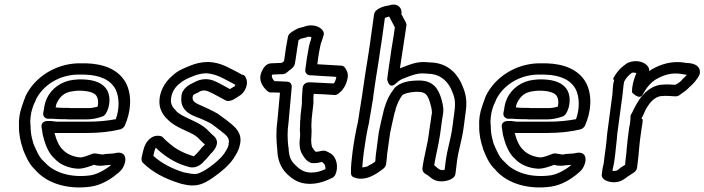

<svg xmlns="http://www.w3.org/2000/svg" viewBox="-20 -794 3115 849"><path d="M64 -236C63 -202 71 -165 81 -137V-135C93 -106 106 -71 134 -45C137 -43 138 -39 146 -32C194 16 279 46 383 31C429 24 471 -2 501 -28C507 -33 518 -41 526 -57C545 -97 531 -127 490 -117C477 -114 468 -115 445 -113C444 -113 443 -112 442 -112C431 -110 431 -111 417 -113L405 -115C401 -116 394 -116 389 -114C371 -107 349 -98 334 -98C303 -100 273 -115 259 -131C242 -145 229 -175 221 -206H364C417 -206 467 -211 512 -222C519 -224 528 -230 532 -239C558 -297 566 -370 537 -427C505 -486 439 -512 361 -514H324C228 -511 135 -456 93 -369C93 -368 92 -367 92 -366C89 -359 86 -350 82 -339L77 -324C67 -296 62 -265 64 -236ZM114 -245C113 -264 116 -294 123 -314L128 -329C131 -337 136 -344 139 -354C171 -418 241 -461 318 -464H355C424 -462 469 -440 491 -399C509 -362 508 -310 492 -267C455 -260 415 -256 371 -256H230C223 -256 219 -258 205 -259H193C193 -259 156 -262 165 -225C166 -220 167 -210 169 -198C178 -161 192 -118 222 -92C245 -66 284 -50 325 -48H326C351 -48 378 -59 395 -65L402 -64C403 -64 403 -63 403 -63C416 -61 429 -60 445 -63C457 -64 464 -64 472 -65C450 -46 412 -24 382 -19C292 -6 222 -32 184 -70C181 -73 179 -76 171 -83C153 -99 141 -128 128 -158C125 -167 125 -170 123 -177C117 -196 115 -220 115 -243C115 -244 114 -244 114 -245ZM171 -294C169 -279 181 -269 192 -269H211C225 -268 236 -267 251 -267H269C280 -266 286 -266 294 -266H362C388 -266 411 -271 433 -279C439 -281 443 -285 447 -290C468 -323 472 -376 446 -406C421 -436 378 -443 335 -443H327C321 -442 313 -442 305 -441C252 -435 208 -404 186 -357V-355C180 -346 175 -320 174 -309C172 -302 172 -298 171 -294ZM226 -319C227 -324 228 -330 229 -333C229 -334 231 -336 231 -338C246 -369 266 -387 305 -391H306C309 -392 314 -392 325 -393H328C367 -393 394 -386 405 -372C413 -363 417 -339 411 -322C400 -319 385 -316 369 -316H301C293 -316 287 -316 281 -317H258C246 -317 239 -318 226 -319Z M606 -96C605 -90 606 -80 611 -75C654 -32 711 -3 773 16C773 16 774 17 775 17C792 21 818 29 848 25C879 21 907 2 925 -11C955 -32 989 -59 1012 -92C1023 -110 1035 -126 1040 -151L1041 -155C1053 -204 1020 -233 995 -252C979 -266 961 -277 947 -288C946 -288 946 -290 945 -290C930 -299 917 -305 903 -312C857 -335 828 -338 832 -366C832 -367 833 -368 833 -369C833 -374 834 -375 856 -385C857 -385 858 -386 859 -387C866 -391 873 -394 882 -394C895 -394 903 -389 920 -381C938 -371 957 -362 978 -350C997 -340 1024 -361 1035 -368C1064 -383 1083 -425 1065 -454C1063 -459 1059 -462 1053 -463C1047 -464 1039 -471 1024 -478C991 -494 958 -517 903 -520H901C871 -520 844 -513 822 -504C796 -493 768 -484 742 -459C707 -430 686 -387 685 -349C683 -314 700 -285 721 -266C756 -229 815 -214 844 -194L845 -193C853 -188 861 -179 871 -169C877 -163 880 -160 886 -155C884 -152 877 -146 874 -143C864 -131 858 -123 848 -113L837 -103C827 -105 813 -112 800 -116C779 -125 755 -137 731 -158C720 -168 708 -177 702 -185C699 -188 696 -191 691 -192C650 -202 626 -166 618 -144C612 -126 609 -108 606 -96ZM658 -105C661 -120 665 -135 669 -141C698 -111 741 -83 776 -69C777 -69 778 -68 778 -68C789 -64 803 -59 818 -55C852 -47 877 -75 880 -78V-79C893 -91 902 -102 911 -113C919 -121 957 -157 930 -188C929 -189 929 -190 928 -190C920 -197 916 -201 910 -207C902 -215 890 -228 876 -237C836 -264 783 -278 759 -303L758 -305C744 -318 734 -334 736 -353C737 -377 748 -403 772 -423C773 -423 774 -424 774 -424C790 -439 808 -447 836 -458C854 -465 873 -470 894 -470C944 -466 979 -440 1021 -419C1019 -415 1017 -412 1017 -412C1016 -412 1016 -411 1015 -411C1007 -407 1000 -402 997 -400C977 -411 963 -418 949 -426C948 -426 947 -427 947 -427C934 -433 916 -444 889 -444C869 -444 851 -437 839 -430C822 -422 783 -405 782 -365C774 -292 848 -279 875 -266C889 -259 903 -254 914 -247C931 -234 946 -224 959 -213C960 -213 961 -211 961 -211C986 -193 996 -180 991 -159V-154C987 -138 982 -132 972 -116C955 -92 929 -70 901 -51C886 -40 862 -27 848 -25C834 -23 812 -28 792 -32C738 -49 693 -73 658 -105Z M1137 -477C1117 -433 1152 -400 1164 -390C1168 -387 1172 -385 1178 -385H1194C1201 -385 1208 -385 1218 -384C1214 -341 1210 -299 1206 -254C1200 -211 1202 -171 1206 -133C1207 -92 1219 -56 1245 -29C1267 -7 1297 19 1349 19C1392 19 1425 4 1448 -7C1453 -9 1460 -15 1463 -22C1478 -55 1469 -100 1441 -116L1432 -121L1426 -124C1409 -133 1397 -123 1376 -123C1372 -126 1368 -132 1361 -142C1358 -146 1354 -169 1357 -193V-195C1357 -206 1359 -215 1357 -229V-247C1358 -252 1358 -261 1358 -267L1360 -285C1362 -300 1364 -323 1366 -338V-343C1365 -353 1366 -365 1367 -379C1397 -378 1430 -376 1457 -374C1464 -373 1472 -376 1478 -381L1491 -393C1492 -394 1494 -396 1495 -398C1506 -412 1514 -430 1517 -448C1522 -472 1510 -488 1505 -495C1502 -500 1494 -504 1487 -504C1480 -504 1474 -504 1468 -505H1467C1441 -507 1412 -508 1383 -510L1384 -515C1386 -530 1387 -544 1390 -558C1394 -578 1397 -598 1401 -608C1401 -608 1402 -609 1402 -610L1411 -638C1413 -643 1412 -650 1409 -656C1396 -679 1357 -690 1322 -675L1302 -670C1301 -670 1298 -669 1297 -668C1284 -662 1272 -655 1262 -646C1257 -642 1254 -636 1253 -630C1247 -601 1242 -569 1238 -537L1236 -524C1234 -522 1232 -520 1226 -516C1209 -516 1192 -514 1179 -514C1157 -514 1143 -492 1137 -477ZM1183 -462 1184 -464C1201 -465 1214 -466 1230 -466C1237 -466 1245 -470 1250 -475C1258 -483 1282 -495 1284 -513L1288 -537C1292 -564 1296 -593 1300 -616C1304 -619 1308 -622 1311 -623L1332 -628C1334 -628 1336 -629 1337 -630C1340 -632 1349 -632 1357 -630L1355 -619C1347 -599 1344 -577 1341 -560C1338 -544 1336 -530 1334 -515L1330 -486C1328 -471 1340 -461 1351 -461H1358C1390 -458 1430 -457 1457 -455C1462 -454 1464 -454 1467 -454V-452C1465 -443 1461 -428 1455 -425C1421 -427 1384 -428 1354 -430H1347C1336 -430 1319 -424 1318 -403C1317 -384 1314 -359 1315 -336C1313 -318 1311 -299 1309 -284V-283L1308 -263L1307 -259V-246V-244L1306 -222V-217C1307 -210 1307 -202 1307 -192C1303 -165 1303 -132 1317 -111C1324 -99 1333 -84 1352 -75C1354 -74 1357 -73 1359 -73C1377 -71 1393 -75 1403 -78C1412 -72 1420 -66 1419 -46C1398 -37 1381 -31 1356 -31C1322 -31 1303 -47 1283 -67C1265 -84 1257 -106 1256 -142L1255 -144C1251 -180 1250 -213 1256 -254C1261 -307 1265 -357 1270 -409C1271 -423 1262 -433 1249 -433C1236 -433 1218 -435 1201 -435H1194C1183 -446 1180 -457 1183 -462Z M1539 -123C1535 -90 1531 -58 1532 -28C1532 -20 1536 -13 1544 -10C1571 2 1604 -5 1627 -17C1646 -26 1662 -38 1675 -48C1681 -53 1686 -60 1687 -67L1690 -90C1690 -94 1691 -99 1692 -114L1705 -206C1711 -234 1718 -268 1725 -296L1729 -307V-311C1729 -312 1730 -313 1730 -314C1737 -336 1746 -356 1759 -373C1765 -379 1790 -387 1818 -388H1827C1863 -388 1871 -373 1881 -342C1886 -324 1890 -311 1890 -294L1888 -284C1886 -267 1883 -248 1880 -229L1876 -200C1870 -152 1855 -104 1848 -51C1847 -44 1849 -36 1854 -31C1860 -25 1865 -23 1866 -22C1867 -21 1869 -21 1870 -20L1888 -6C1898 2 1913 8 1930 8C1955 8 1991 -1 1994 -26L2001 -83C2007 -129 2023 -176 2030 -229L2040 -305C2048 -363 2033 -397 2018 -430C1994 -478 1951 -517 1881 -518C1879 -518 1873 -519 1868 -519C1820 -524 1782 -504 1749 -492V-495L1755 -535C1762 -585 1770 -630 1777 -680C1778 -684 1777 -690 1775 -694L1755 -731C1760 -758 1739 -782 1704 -771C1686 -768 1638 -759 1634 -730L1617 -608C1614 -584 1610 -562 1606 -535C1602 -508 1597 -482 1593 -453C1589 -427 1585 -398 1581 -371C1580 -361 1578 -351 1576 -341V-339C1572 -311 1567 -287 1563 -256C1553 -213 1545 -168 1539 -123ZM1589 -123C1595 -167 1602 -211 1612 -253V-255C1616 -281 1622 -308 1626 -338C1629 -350 1630 -361 1631 -371C1634 -396 1639 -425 1643 -453C1647 -480 1652 -506 1656 -535C1659 -560 1663 -582 1667 -608L1682 -715C1687 -717 1694 -719 1701 -721L1704 -715L1726 -673C1720 -626 1711 -583 1705 -535L1699 -495L1692 -444C1692 -444 1699 -392 1734 -428C1743 -437 1756 -445 1770 -449C1771 -449 1771 -450 1772 -450C1800 -461 1829 -472 1857 -469H1865C1867 -469 1869 -468 1871 -468C1921 -468 1954 -441 1973 -404C1988 -371 1996 -351 1990 -305L1980 -229C1974 -182 1958 -135 1951 -83L1946 -43C1943 -42 1940 -42 1937 -42C1930 -42 1924 -44 1921 -46L1905 -59C1901 -62 1901 -63 1900 -64C1907 -108 1919 -151 1926 -200L1930 -229C1932 -246 1935 -265 1938 -284L1940 -297C1942 -324 1935 -344 1930 -362C1918 -400 1896 -438 1834 -438H1825C1794 -437 1750 -433 1723 -403V-402C1704 -379 1690 -350 1683 -326C1679 -315 1679 -315 1679 -313L1676 -303V-302C1669 -273 1661 -240 1655 -209L1642 -110C1642 -105 1640 -97 1640 -86L1639 -79C1628 -71 1619 -66 1610 -62C1609 -62 1609 -60 1608 -60C1605 -58 1591 -54 1582 -54C1583 -75 1586 -98 1589 -123Z M2099 -236C2098 -202 2106 -165 2116 -137V-135C2128 -106 2141 -71 2169 -45C2172 -43 2173 -39 2181 -32C2229 16 2314 46 2418 31C2464 24 2506 -2 2536 -28C2542 -33 2553 -41 2561 -57C2580 -97 2566 -127 2525 -117C2512 -114 2503 -115 2480 -113C2479 -113 2478 -112 2477 -112C2466 -110 2466 -111 2452 -113L2440 -115C2436 -116 2429 -116 2424 -114C2406 -107 2384 -98 2369 -98C2338 -100 2308 -115 2294 -131C2277 -145 2264 -175 2256 -206H2399C2452 -206 2502 -211 2547 -222C2554 -224 2563 -230 2567 -239C2593 -297 2601 -370 2572 -427C2540 -486 2474 -512 2396 -514H2359C2263 -511 2170 -456 2128 -369C2128 -368 2127 -367 2127 -366C2124 -359 2121 -350 2117 -339L2112 -324C2102 -296 2097 -265 2099 -236ZM2149 -245C2148 -264 2151 -294 2158 -314L2163 -329C2166 -337 2171 -344 2174 -354C2206 -418 2276 -461 2353 -464H2390C2459 -462 2504 -440 2526 -399C2544 -362 2543 -310 2527 -267C2490 -260 2450 -256 2406 -256H2265C2258 -256 2254 -258 2240 -259H2228C2228 -259 2191 -262 2200 -225C2201 -220 2202 -210 2204 -198C2213 -161 2227 -118 2257 -92C2280 -66 2319 -50 2360 -48H2361C2386 -48 2413 -59 2430 -65L2437 -64C2438 -64 2438 -63 2438 -63C2451 -61 2464 -60 2480 -63C2492 -64 2499 -64 2507 -65C2485 -46 2447 -24 2417 -19C2327 -6 2257 -32 2219 -70C2216 -73 2214 -76 2206 -83C2188 -99 2176 -128 2163 -158C2160 -167 2160 -170 2158 -177C2152 -196 2150 -220 2150 -243C2150 -244 2149 -244 2149 -245ZM2206 -294C2204 -279 2216 -269 2227 -269H2246C2260 -268 2271 -267 2286 -267H2304C2315 -266 2321 -266 2329 -266H2397C2423 -266 2446 -271 2468 -279C2474 -281 2478 -285 2482 -290C2503 -323 2507 -376 2481 -406C2456 -436 2413 -443 2370 -443H2362C2356 -442 2348 -442 2340 -441C2287 -435 2243 -404 2221 -357V-355C2215 -346 2210 -320 2209 -309C2207 -302 2207 -298 2206 -294ZM2261 -319C2262 -324 2263 -330 2264 -333C2264 -334 2266 -336 2266 -338C2281 -369 2301 -387 2340 -391H2341C2344 -392 2349 -392 2360 -393H2363C2402 -393 2429 -386 2440 -372C2448 -363 2452 -339 2446 -322C2435 -319 2420 -316 2404 -316H2336C2328 -316 2322 -316 2316 -317H2293C2281 -317 2274 -318 2261 -319Z M2696 -442C2688 -413 2690 -394 2688 -377L2665 -204C2663 -180 2661 -161 2658 -137C2655 -118 2653 -100 2651 -85V-83C2651 -77 2648 -64 2645 -52L2641 -23C2638 1 2670 12 2696 12C2714 12 2731 5 2743 -4L2755 -13C2765 -19 2775 -26 2784 -32C2790 -36 2796 -44 2797 -52C2799 -69 2801 -87 2803 -102C2804 -113 2805 -123 2806 -136C2808 -151 2808 -163 2810 -175L2817 -226C2820 -239 2821 -253 2822 -262C2822 -264 2823 -267 2817 -269L2818 -273C2828 -290 2834 -310 2839 -316C2839 -317 2841 -318 2841 -319C2855 -343 2875 -364 2901 -369C2930 -372 2952 -368 2968 -368C2974 -368 2981 -370 2987 -375C2990 -378 2997 -382 3003 -387C3014 -394 3022 -402 3030 -410C3045 -423 3063 -442 3073 -464C3075 -468 3075 -473 3075 -477C3073 -519 3015 -515 3009 -516L3008 -517C2950 -526 2901 -510 2860 -486C2856 -483 2854 -482 2850 -479C2852 -485 2850 -491 2847 -497C2834 -520 2794 -532 2758 -517C2757 -516 2753 -515 2752 -514C2728 -498 2706 -476 2692 -447C2692 -446 2691 -444 2691 -442ZM2740 -433C2748 -449 2760 -462 2774 -472C2780 -474 2787 -473 2794 -471C2786 -451 2779 -432 2776 -408C2774 -396 2775 -387 2775 -385C2775 -385 2808 -349 2822 -376C2836 -402 2856 -429 2882 -444C2916 -463 2950 -474 2993 -467C3003 -465 3011 -464 3017 -463C3011 -456 3006 -451 2999 -445C2994 -438 2986 -431 2980 -427C2976 -424 2969 -421 2966 -419C2952 -420 2929 -422 2901 -419H2899C2848 -410 2816 -370 2799 -341C2783 -316 2777 -297 2773 -292C2768 -286 2767 -277 2768 -271C2768 -269 2767 -261 2767 -259C2766 -249 2765 -241 2762 -229L2755 -175C2753 -157 2753 -147 2751 -135V-133C2751 -125 2749 -113 2748 -102C2746 -90 2745 -76 2744 -65C2737 -61 2731 -57 2726 -54C2725 -54 2724 -52 2724 -52L2711 -42C2710 -41 2702 -38 2698 -38C2695 -38 2691 -38 2688 -39L2690 -49C2692 -60 2696 -74 2697 -86C2700 -105 2701 -120 2703 -137C2706 -161 2708 -184 2710 -206L2733 -377C2736 -401 2736 -415 2740 -433Z"/></svg>

Font: Hussar Pisanka
Style: OutKur
Weight: 400
Designer: Robert Jablonski
Foundry: Cannot Into Space Fonts
Version: Version 1.070